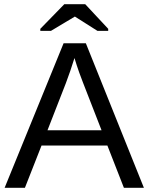

<svg xmlns="http://www.w3.org/2000/svg" viewBox="-20 -894 707 914"><path d="M177.7 -201.2 98.6 0H2L282.7 -688H388.7L665 0H569.8L491.2 -201.2ZM334.5 -617.7Q326.2 -590.3 314.7 -556.9Q303.2 -523.4 293.5 -498L206.1 -273.9H463.4L375 -501Q368.2 -518.1 356.9 -549.3Q345.7 -580.6 334.5 -617.7ZM171.9 -747.1V-756.8L286.1 -874H385.7L495.1 -756.8V-747.1H443.8L336.9 -814.9H335.9L222.7 -747.1Z"/></svg>

Font: Arimo Nerd Font
Style: Regular
Weight: 400
Designer: Steve Matteson
Foundry: Monotype Imaging Inc.
Version: Version 1.33;Nerd Fonts 3.2.1